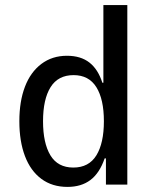

<svg xmlns="http://www.w3.org/2000/svg" viewBox="-20 -725 599 754"><path d="M245 9Q185 9 142.5 -22.5Q100 -54 78 -112Q56 -170 56 -249Q56 -327 78 -384.5Q100 -442 142.5 -474Q185 -506 243 -506Q297 -506 331 -479.5Q365 -453 382 -400H386V-705H480V0H396V-103H391Q371 -45 335 -18Q299 9 245 9ZM268 -67Q329 -67 358.5 -115Q388 -163 388 -249Q388 -335 358.5 -382.5Q329 -430 269 -430Q208 -430 178.5 -382.5Q149 -335 149 -249Q149 -163 178 -115Q207 -67 268 -67Z"/></svg>

Font: Nunito Sans 7pt Condensed Medium
Style: Regular
Weight: 500
Width: 3
Designer: Vernon Adams
Foundry: Vernon Adams
Version: Version 3.101;gftools[0.9.27]